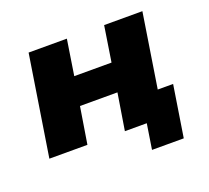

<svg xmlns="http://www.w3.org/2000/svg" viewBox="-111 -648 998 915"><g transform="rotate(-20 388.0 -190.5)"><path d="M512 128 532 0H421L451 -186H261L231 0H38L118 -509H312L284 -329H473L501 -509H695L636 -133H714L673 128Z"/></g></svg>

Font: Nunito Sans 6pt Black
Style: Italic
Weight: 900
Italic angle: -9°
Version: Version 3.101;gftools[0.9.27]